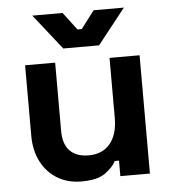

<svg xmlns="http://www.w3.org/2000/svg" viewBox="-51 -747 719 802"><g transform="rotate(-5 308.0 -346.0)"><path d="M259 8Q201 8 157.5 -18.5Q114 -45 90 -92Q66 -139 66 -200V-496H192V-210Q192 -154 219.5 -126Q247 -98 298 -98Q356 -98 388 -136.5Q420 -175 420 -244V-496H546V0H422V-65H404Q392 -40 359 -16Q326 8 259 8ZM231 -552 114 -700H241L297 -626H315L371 -700H498L381 -552Z"/></g></svg>

Font: Space Grotesk Light
Style: Bold
Weight: 700
Version: Version 2.000